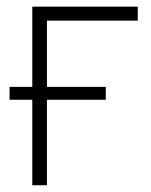

<svg xmlns="http://www.w3.org/2000/svg" viewBox="-20 -549 447 569"><path d="M388.2 -529.3V-487.8H119.1V0H75.7V-529.3ZM8.3 -253.4V-291.5H293.5V-253.4Z"/></svg>

Font: Inter 24pt ExtraLight
Style: Regular
Weight: 250
Designer: Rasmus Andersson
Foundry: rsms
Version: Version 4.001;git-66647c0bb